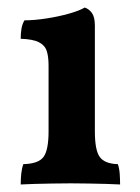

<svg xmlns="http://www.w3.org/2000/svg" viewBox="-20 -487 373 510"><path d="M35 3Q35 -12 36.5 -26Q38 -40 42 -51Q82 -52 95.5 -70Q109 -88 109 -138V-313Q109 -337 104 -352Q99 -367 83 -375Q67 -383 35 -384Q35 -398 37 -410.5Q39 -423 45 -433Q71 -433 103.5 -438Q136 -443 164 -451Q192 -459 205 -467Q217 -463 224.5 -452Q232 -441 232 -419V-138Q232 -88 245 -70Q258 -52 293 -51Q297 -40 298 -25Q299 -10 299 3Q283 2 261.5 1.5Q240 1 216 0.5Q192 0 168 0Q144 0 119 0.5Q94 1 72.5 1.5Q51 2 35 3Z"/></svg>

Font: Vollkorn SemiBold
Style: Regular
Weight: 600
Designer: Friedrich Althausen
Foundry: Friedrich Althausen
Version: Version 5.000